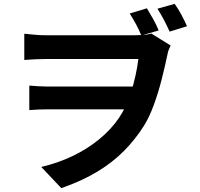

<svg xmlns="http://www.w3.org/2000/svg" viewBox="-20 -887 1040 996"><path d="M742 -844Q759 -816 775.5 -786.5Q792 -757 803 -729L713 -703Q701 -733 686 -760.5Q671 -788 653 -817ZM886 -867Q904 -842 921 -810.5Q938 -779 950 -751L860 -723Q846 -754 830.5 -783.5Q815 -813 797 -842ZM106 -712Q127 -710 157.5 -707Q188 -704 220 -704Q237 -704 272 -704Q307 -704 353.5 -704Q400 -704 450 -704Q500 -704 546 -704Q592 -704 626 -704Q660 -704 674 -704Q697 -704 721 -705.5Q745 -707 765 -713L865 -651Q860 -640 855.5 -629Q851 -618 849 -606Q836 -543 818.5 -474.5Q801 -406 778 -343Q755 -280 727 -235Q683 -165 624.5 -105.5Q566 -46 486.5 2.5Q407 51 298 89L194 -21Q280 -41 356.5 -77.5Q433 -114 494.5 -164.5Q556 -215 597 -275Q616 -303 632 -337.5Q648 -372 660.5 -411Q673 -450 682.5 -493Q692 -536 698 -581Q683 -581 647 -581Q611 -581 562.5 -581Q514 -581 461 -581Q408 -581 359.5 -581Q311 -581 274 -581Q237 -581 221 -581Q194 -581 163 -579.5Q132 -578 106 -576ZM703 -320Q683 -320 646 -320Q609 -320 563 -320Q517 -320 467.5 -320Q418 -320 372.5 -320Q327 -320 291 -320Q255 -320 234 -320Q207 -320 183 -319Q159 -318 132 -316V-443Q155 -441 181 -439.5Q207 -438 230 -438Q251 -438 289 -438Q327 -438 374.5 -438Q422 -438 473 -438Q524 -438 571 -438Q618 -438 654.5 -438Q691 -438 710 -438Z"/></svg>

Font: Noto Sans SC Thin
Style: Bold
Weight: 700
Version: Version 2.004-H2;hotconv 1.0.118;makeotfexe 2.5.65603